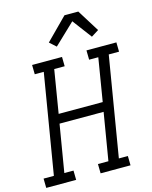

<svg xmlns="http://www.w3.org/2000/svg" viewBox="-153 -1063 914 1153"><g transform="rotate(-15 304.5 -486.5)"><path d="M-12 0 -13 -58H51L154 -677H98L97 -735H283L284 -677H219L175 -410H449L493 -677H436L435 -735H621L622 -677H558L455 -58H511L512 0H326L325 -58H390L439 -352H165L116 -58H173L174 0ZM269 -803 229 -839 362 -973H448L534 -835L488 -806L398 -926Z"/></g></svg>

Font: Iosevka Etoile Light
Style: Italic
Weight: 300
Italic angle: -9°
Designer: Belleve Invis
Foundry: Belleve Invis
Version: Version 22.1.2; ttfautohint (v1.8.4)